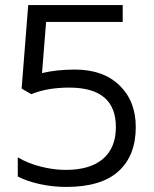

<svg xmlns="http://www.w3.org/2000/svg" viewBox="-20 -719 603 754"><path d="M240.2 15.1Q186.5 15.1 136 3.9Q85.4 -7.3 49.8 -25.9V-101.1Q89.4 -77.6 140.1 -64.7Q190.9 -51.8 237.8 -51.8Q334 -51.8 384.5 -95.2Q435.1 -138.7 435.1 -220.2Q435.1 -375 252 -375Q165 -375 103 -349.1L64.9 -371.1L90.8 -699.2H461.9V-632.8H161.1L145 -432.1Q204.1 -445.8 273.9 -445.8Q385.3 -445.8 449.2 -383.8Q513.2 -321.8 513.2 -220.2Q513.2 -107.9 445.3 -46.4Q377.4 15.1 240.2 15.1Z"/></svg>

Font: Prompt Light
Style: Regular
Weight: 300
Designer: Katatrad Team
Foundry: CadsonDemak
Version: Version 1.000;PS 001.000;hotconv 1.0.88;makeotf.lib2.5.64775